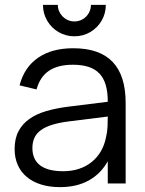

<svg xmlns="http://www.w3.org/2000/svg" viewBox="-20 -753 596 788"><path d="M285.3 -604Q250.2 -604 220.5 -621.2Q190.8 -638.5 173.6 -668.2Q156.3 -697.8 156.3 -733H217.3Q217.3 -714.7 226.6 -699.1Q235.8 -683.5 251.4 -674.2Q267 -665 285.3 -665Q304 -665 319.6 -674.2Q335.2 -683.5 344.2 -699.1Q353.3 -714.7 353.3 -733H414.3Q414.3 -697.8 397.1 -668.2Q379.8 -638.5 350.2 -621.2Q320.5 -604 285.3 -604ZM280.7 -555Q192.7 -555 136.1 -515.9Q79.5 -476.8 60.3 -402.7L130 -386Q144 -437.5 180.8 -462.4Q217.5 -487.3 279.3 -487.3Q316.2 -487.3 343.2 -478.6Q370.3 -469.8 387.9 -451.3Q405.5 -432.8 413.9 -404.2Q422.3 -375.7 422.3 -335.7V-275.3Q422.3 -257.3 421.4 -234.2Q420.5 -211 415.3 -190.7Q409.2 -158.5 394.1 -132.4Q379 -106.3 356.3 -88.1Q333.7 -69.8 304.2 -60.1Q274.8 -50.3 239.7 -50.3Q176.5 -50.3 144.8 -74.3Q113 -98.3 113 -145.3Q113 -169.7 121.5 -187.9Q130 -206.2 148.7 -219.5Q167.3 -232.8 196.5 -241.6Q225.7 -250.3 266.8 -255.3L438.3 -276.7L435.8 -337L260.2 -315.2Q210.7 -309 169.9 -297.1Q129.2 -285.2 100.3 -264.7Q71.5 -244.2 55.8 -214.1Q40 -184 40 -141.3Q40 -105.2 52.8 -76.1Q65.7 -47 89.9 -26.8Q114.2 -6.5 148.5 4.2Q182.8 15 226.3 15Q294.3 15 343.8 -12.1Q393.3 -39.2 422.3 -91.2V0H495.7V-330.3Q495.7 -443.2 442.1 -499.1Q388.5 -555 280.7 -555Z"/></svg>

Font: Vela Sans GX ExtLt
Style: Regular
Weight: 200
Designer: Principal design: Mikhail Sharanda - project Manrope.
Design modification: Ravid Balaliev
Foundry: Mikhail Sharanda
Version: Version 1.001